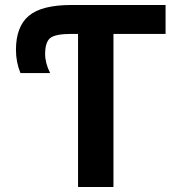

<svg xmlns="http://www.w3.org/2000/svg" viewBox="-20 -750 738 770"><path d="M293 -614H266Q202 -614 181.5 -597.5Q161 -581 161 -533Q161 -497 181 -457H62Q44 -501 44 -550Q44 -643 95.5 -686.5Q147 -730 267 -730H644V-614H435V0H293Z"/></svg>

Font: M PLUS 1p
Style: Bold
Weight: 700
Version: Version 1.062